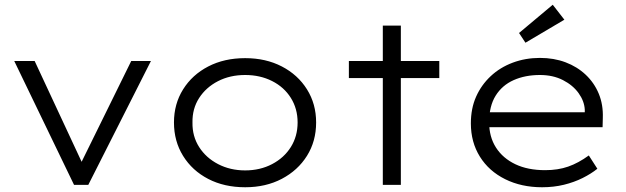

<svg xmlns="http://www.w3.org/2000/svg" viewBox="-20 -779 2636 809"><path d="M292 0 40 -522H126L332 -80L310 -69L533 -522H616L352 0Z M1013 10Q925 10 857.5 -25Q790 -60 751.5 -122Q713 -184 713 -263Q713 -341 751.5 -402.5Q790 -464 857.5 -499Q925 -534 1013 -534Q1100 -534 1167.5 -499Q1235 -464 1273.5 -402.5Q1312 -341 1312 -263Q1312 -184 1273.5 -122.5Q1235 -61 1167.5 -25.5Q1100 10 1013 10ZM1013 -61Q1076 -61 1126.5 -87.5Q1177 -114 1205.5 -159.5Q1234 -205 1234 -263Q1234 -321 1205.5 -366.5Q1177 -412 1126.5 -437.5Q1076 -463 1013 -463Q949 -463 898.5 -437Q848 -411 819 -366Q790 -321 791 -263Q790 -205 819 -159.5Q848 -114 899 -87.5Q950 -61 1013 -61Z M1593 0V-671H1669V0ZM1450 -450V-522H1831V-450Z M2264 10Q2177 10 2108.5 -24Q2040 -58 2002 -119Q1964 -180 1964 -259Q1964 -322 1986 -371.5Q2008 -421 2047.5 -458Q2087 -495 2140.5 -515Q2194 -535 2255 -535Q2314 -535 2363 -516.5Q2412 -498 2448 -464Q2484 -430 2503 -384Q2522 -338 2520 -282L2519 -243H2025L2014 -306H2462L2444 -293V-317Q2442 -353 2418 -386.5Q2394 -420 2352 -441.5Q2310 -463 2255 -463Q2193 -463 2144.5 -441.5Q2096 -420 2068.5 -376Q2041 -332 2041 -264Q2041 -202 2070 -157Q2099 -112 2151.5 -87Q2204 -62 2277 -62Q2331 -62 2374 -77Q2417 -92 2461 -124L2497 -68Q2471 -47 2435 -29Q2399 -11 2356 -0.5Q2313 10 2264 10ZM2194 -599 2167 -640 2309 -759 2358 -696Z"/></svg>

Font: Lexend Exa Light
Style: Regular
Weight: 300
Designer: Bonnie Shaver-Troup, Thomas Jockin
Foundry: Lexend
Version: Version 1.007